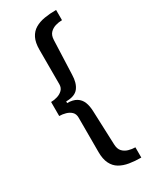

<svg xmlns="http://www.w3.org/2000/svg" viewBox="-227 -792 811 1007"><g transform="rotate(-30 178.5 -288.0)"><path d="M308 159Q270 159 237 153.5Q204 148 179.5 133.5Q155 119 141.5 91.5Q128 64 128 22V-186Q128 -209 115 -221.5Q102 -234 82.5 -239.5Q63 -245 44 -245V-330Q63 -330 82.5 -336Q102 -342 115 -355Q128 -368 128 -389V-598Q128 -641 141.5 -668Q155 -695 179.5 -709.5Q204 -724 237 -729.5Q270 -735 308 -735V-673Q288 -673 268 -667Q248 -661 234 -646.5Q220 -632 219 -604L211 -399Q210 -349 188.5 -321Q167 -293 114 -293V-283Q149 -283 170 -270Q191 -257 200.5 -233.5Q210 -210 211 -176L219 28Q220 56 233.5 70.5Q247 85 267.5 91Q288 97 308 97Z"/></g></svg>

Font: Archivo SemiCondensed Medium
Style: Regular
Weight: 500
Width: 4
Designer: Hector Gatti
Foundry: Omnibus-Type
Version: Version 2.001